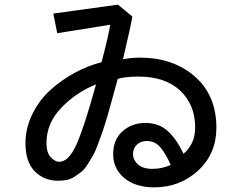

<svg xmlns="http://www.w3.org/2000/svg" viewBox="-20 -765 1040 821"><path d="M88.9 -152.3Q88.9 -217.8 118.7 -277.8Q148.4 -337.9 196.3 -380.9Q244.1 -423.8 300.3 -454.1Q356.4 -484.4 414.1 -499Q442.4 -604.5 451.2 -659.2L224.6 -623L208 -707L484.4 -745.1L545.9 -694.3Q540 -656.2 505.9 -511.7Q542 -518.6 578.1 -518.6Q720.7 -518.6 813 -438Q905.3 -357.4 905.3 -218.8Q905.3 -107.4 827.1 -35.6Q749 36.1 639.6 36.1Q558.6 36.1 511.2 -3.9Q463.9 -43.9 463.9 -105.5Q463.9 -168 503.9 -203.6Q543.9 -239.3 601.6 -239.3Q659.2 -239.3 697.3 -204.6Q735.4 -169.9 764.6 -107.4Q814.5 -149.4 814.5 -219.7Q814.5 -317.4 750.5 -377.4Q686.5 -437.5 572.3 -437.5Q515.6 -437.5 483.4 -427.7Q467.8 -372.1 460.4 -343.8Q453.1 -315.4 439.9 -270.5Q426.8 -225.6 418.9 -203.6Q411.1 -181.6 398.9 -148.4Q386.7 -115.2 377.4 -99.6Q368.2 -84 354.5 -62Q340.8 -40 328.1 -30.3Q315.4 -20.5 299.3 -9.8Q283.2 1 265.6 4.4Q248 7.8 227.5 7.8Q168 7.8 128.4 -32.7Q88.9 -73.2 88.9 -152.3ZM178.7 -153.3Q178.7 -112.3 196.8 -92.8Q214.8 -73.2 233.4 -73.2Q273.4 -73.2 306.6 -146.5Q339.8 -219.7 390.6 -404.3Q305.7 -370.1 242.2 -304.2Q178.7 -238.3 178.7 -153.3ZM548.8 -105.5Q548.8 -82 569.3 -62.5Q589.8 -43 630.9 -43Q672.9 -43 710 -59.6Q688.5 -108.4 665.5 -135.3Q642.6 -162.1 607.4 -162.1Q582 -162.1 565.4 -146.5Q548.8 -130.9 548.8 -105.5Z"/></svg>

Font: Gothic A1 Medium
Style: Regular
Weight: 500
Designer: HanYang I&C Co.,Ltd.
Foundry: HanYang I&C Co.,Ltd.
Version: Version 2.50